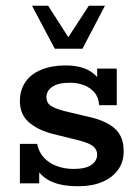

<svg xmlns="http://www.w3.org/2000/svg" viewBox="-20 -636 484 666"><path d="M252 10Q182 10 144.5 -13.5Q107 -37 93 -79L116 -86V0H49V-137H109Q114 -109 132 -89.5Q150 -70 177 -60Q204 -50 235 -50Q277 -50 297 -64Q317 -78 317 -100Q317 -116 304.5 -127.5Q292 -139 254 -149L161 -172Q109 -186 79 -213Q49 -240 49 -285Q49 -324 68.5 -352Q88 -380 124 -394.5Q160 -409 207 -409Q262 -409 294.5 -388Q327 -367 339 -329L317 -328V-398H385V-271H324Q322 -299 307 -316Q292 -333 270 -341Q248 -349 223 -349Q182 -349 161.5 -335Q141 -321 141 -299Q141 -280 155 -270Q169 -260 202 -251L295 -229Q350 -216 379.5 -189Q409 -162 409 -111Q409 -74 389.5 -47Q370 -20 335 -5Q300 10 252 10ZM170 -467 91 -616H147L217 -507L288 -616H344L266 -467Z"/></svg>

Font: Rokkitt Medium
Style: Regular
Weight: 500
Version: Version 3.103